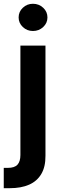

<svg xmlns="http://www.w3.org/2000/svg" viewBox="-43 -778 322 1002"><path d="M63.5 -540H194.3V34.7Q194.8 92.3 172.6 129.9Q150.4 167.5 108.9 185.8Q67.4 204.1 7.8 204.1H-23.4V98.1H-2.4Q33.2 98.1 48.3 81.3Q63.5 64.5 63.5 30.8ZM128.9 -616.2Q98.1 -616.2 76.2 -637Q54.2 -657.7 54.2 -687Q54.2 -716.8 76.2 -737.5Q98.1 -758.3 128.9 -758.3Q160.2 -758.3 182.4 -737.5Q204.6 -716.8 204.6 -687Q204.6 -657.7 182.4 -637Q160.2 -616.2 128.9 -616.2Z"/></svg>

Font: V-Inter
Style: SemiBold-600
Weight: 600
Designer: Rasmus Andersson
Foundry: rsms
Version: Version 4.000;git-4146feb